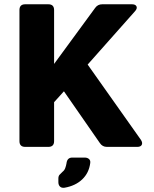

<svg xmlns="http://www.w3.org/2000/svg" viewBox="-20 -687 720 898"><path d="M98 0Q71 0 71 -27V-640Q71 -667 98 -667H206Q233 -667 233 -640V-388L425 -650Q437 -667 458 -667H597Q614 -667 618.5 -657Q623 -647 611 -634L390 -385L639 -33Q648 -19 643 -9.5Q638 0 622 0H480Q459 0 447 -18L279 -260L233 -209V-27Q233 0 206 0ZM282 191Q268 193 260.5 185.5Q253 178 253 165V148Q253 136 259 130Q265 124 273 116Q281 110 285 99.5Q289 89 291 77Q294 50 318 50H376Q389 50 396.5 57Q404 64 402 76Q396 122 364.5 152Q333 182 282 191Z"/></svg>

Font: Pitagon Sans
Style: Bold
Weight: 700
Designer: Travis Tran
Foundry: Pitagon
Version: Version 1.001; ttfautohint (v1.8.4.7-5d5b);gftools[0.9.26]